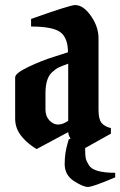

<svg xmlns="http://www.w3.org/2000/svg" viewBox="-20 -590 476 760"><path d="M370 -438V-155Q370 -118 382 -103.5Q394 -89 419 -83V-61L310 0Q288 -9 269 -29.5Q250 -50 250 -67L125 0Q122 -2 116 -5.5Q110 -9 95.5 -20.5Q81 -32 70 -45Q40 -78 40 -120V-284Q40 -300 92 -325Q144 -350 196 -366L249 -383Q249 -440 219 -462.5Q189 -485 103 -485V-515Q258 -570 277 -570Q310 -570 340 -527Q370 -484 370 -438ZM250 -112V-338Q225 -329 212.5 -323Q200 -317 186 -304Q160 -280 160 -221V-156Q160 -130 175.5 -113.5Q191 -97 210 -97Q229 -97 250 -112ZM336 -83Q317 -30 317 -2Q317 26 319.5 37Q322 48 332 64Q350 94 436 94V112Q347 150 328 150Q309 150 272.5 126.5Q236 103 236 59Q236 16 248 -24L252 -38Z"/></svg>

Font: Pirata One
Style: Regular
Weight: 400
Designer: Rodrigo Fuenzalida, Nicolas Massi
Foundry: Rodrigo Fuenzalida, Nicolas Massi
Version: Version 1.001